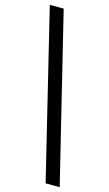

<svg xmlns="http://www.w3.org/2000/svg" viewBox="-134 -807 555 975"><g transform="rotate(15 144.0 -319.5)"><path d="M214 121H288L73 -760H0Z"/></g></svg>

Font: Noto Serif Hentaigana Bold
Style: Regular
Weight: 700
Designer: Kazuhiro Yamada
Foundry: nipponia
Version: Version 1.000